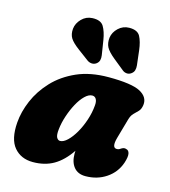

<svg xmlns="http://www.w3.org/2000/svg" viewBox="-110 -818 816 919"><g transform="rotate(15 298.0 -358.5)"><path d="M497.5 -204.5Q483 -152.5 509 -152.5Q516.5 -152.5 521 -155Q525.5 -157.5 532.5 -162Q543.5 -168 553.5 -164Q566 -161.5 569.2 -146Q572.5 -130.5 562.5 -99.5Q545 -48 500.2 -18Q455.5 12 397.5 12Q360 12 340 -12.5Q320 -37 320 -79Q320 -86 320.5 -93Q284 -39 240 -13.5Q196 12 137 12Q78 12 44 -28.2Q10 -68.5 16.5 -152Q20.5 -205.5 44.5 -262Q68.5 -318.5 113.8 -366.8Q159 -415 226 -444.8Q293 -474.5 383.5 -474.5Q498 -474.5 540.5 -451.8Q583 -429 578 -389Q575 -367.5 564.5 -356.8Q554 -346 542.5 -334.8Q531 -323.5 525 -301.5ZM217 -172.5Q213.5 -143 220 -131.2Q226.5 -119.5 237 -119.5Q253.5 -119.5 272.8 -137.8Q292 -156 309.5 -186.2Q327 -216.5 339.2 -253.2Q351.5 -290 354.5 -326.5Q356.5 -346.5 350 -358Q343.5 -369.5 330.5 -369.5Q313 -369.5 294.2 -351.2Q275.5 -333 259.5 -303.5Q243.5 -274 232 -239.5Q220.5 -205 217 -172.5ZM490.5 -637 499 -564Q500.5 -550.5 497.2 -539.5Q494 -528.5 483 -521Q472.5 -513.5 460.8 -514.8Q449 -516 440 -523.5L387.5 -566Q355.5 -592 345.2 -611.5Q335 -631 338 -658.5Q342 -686 364.2 -707Q386.5 -728 417 -728.5Q458.5 -729 472 -703.8Q485.5 -678.5 490.5 -637ZM312.5 -640 324 -567Q326 -554 323.2 -543Q320.5 -532 310 -524Q299.5 -516.5 287.5 -517.2Q275.5 -518 266 -524.5L211.5 -565Q178.5 -589.5 167 -608.2Q155.5 -627 158 -654.5Q161 -682 182.5 -704Q204 -726 234.5 -727.5Q276.5 -729.5 291.2 -705Q306 -680.5 312.5 -640Z"/></g></svg>

Font: Fraunces 72pt SuperSoft Black
Style: Italic
Weight: 900
Italic angle: -16°
Version: Version 1.000;[b76b70a41]